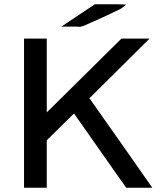

<svg xmlns="http://www.w3.org/2000/svg" viewBox="-20 -875 774 895"><path d="M266 -751 422 -855H463H527Q534 -855 547 -854.5Q560 -854 567 -854Q565 -849 541 -833Q444 -786 407 -771Q389 -763 379 -758.5Q369 -754 362 -752Q355 -750 353 -750Q351 -750 344.5 -750.5Q338 -751 333 -751ZM92 0V-695H198V-351L546 -695H677L397 -417Q426 -376 530.5 -227.5Q635 -79 690 0H568L325 -346L198 -221V0Z"/></svg>

Font: Coval
Style: Medium
Weight: 500
Foundry: Context Ltd
Version: Version 001.000